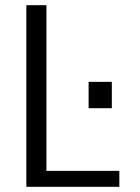

<svg xmlns="http://www.w3.org/2000/svg" viewBox="-20 -720 540 740"><path d="M81.5 0V-700H159V-61.5H440V0ZM321.5 -404.5H411V-303H321.5Z"/></svg>

Font: Trispace Light
Style: Regular
Weight: 300
Designer: Tyler Finck
Foundry: Etcetera Type Company
Version: Version 1.210; ttfautohint (v1.8.3)